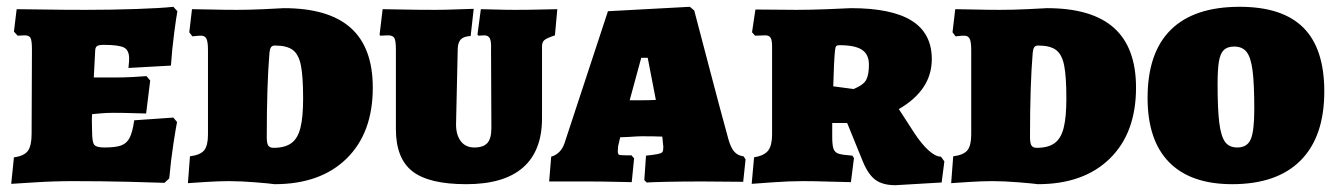

<svg xmlns="http://www.w3.org/2000/svg" viewBox="-20 -533 3934 565"><path d="M21 -70Q51 -74 62 -89Q73 -104 73 -139L74 -387Q74 -413 70 -421Q66 -429 53 -429L32 -428L21 -440L29 -506Q50 -506 108.5 -505Q167 -504 232 -504Q307 -504 381 -506.5Q455 -509 490 -513L502 -500Q499 -485 492.5 -435.5Q486 -386 483 -340L358 -333Q358 -336 359 -344Q360 -352 360 -361Q360 -385 345 -393Q330 -401 285 -401Q270 -401 265 -397Q260 -393 260 -382L256 -305H321Q346 -305 373 -306.5Q400 -308 411 -309L422 -296L410 -199Q400 -199 372 -200Q344 -201 313 -201Q296 -201 277 -199.5Q258 -198 251 -197Q250 -186 250.5 -170Q251 -154 251 -146Q251 -116 257 -107.5Q263 -99 287 -99Q320 -99 336.5 -105Q353 -111 361.5 -127.5Q370 -144 375 -179L490 -187L501 -174Q498 -160 490.5 -111.5Q483 -63 478 -8L464 5Q441 4 360.5 2Q280 0 196 0Q140 0 84.5 3.5Q29 7 13 8Z M654 0Q625 0 585 2.5Q545 5 533 6L539 -73Q570 -77 581 -91Q592 -105 592 -137V-386Q592 -410 587.5 -419Q583 -428 572 -428Q563 -428 555.5 -427Q548 -426 546 -426L537 -438L545 -506Q561 -506 601 -505Q641 -504 676 -504Q714 -504 756.5 -506Q799 -508 815 -509Q947 -509 1012 -451Q1077 -393 1077 -275Q1077 -142 1000 -66.5Q923 9 788 9Q775 7 731.5 3.5Q688 0 654 0ZM773 -378Q765 -284 765 -130Q765 -111 769.5 -104.5Q774 -98 785 -98Q818 -98 837 -111.5Q856 -125 864 -156.5Q872 -188 872 -243Q872 -308 865.5 -340.5Q859 -373 841.5 -386Q824 -399 789 -399Q781 -399 777.5 -394Q774 -389 773 -378Z M1145 -153V-387Q1145 -413 1140.5 -421Q1136 -429 1122 -429L1099 -428L1097 -431L1106 -506Q1120 -506 1163 -505Q1206 -504 1260 -504Q1291 -504 1326 -505.5Q1361 -507 1374 -507L1365 -427Q1345 -426 1336.5 -417.5Q1328 -409 1327 -391L1322 -167Q1322 -136 1336 -117.5Q1350 -99 1376 -99Q1402 -99 1414 -112Q1426 -125 1426 -156L1425 -387Q1426 -411 1421.5 -420Q1417 -429 1405 -429L1388 -428L1385 -431L1395 -506Q1406 -506 1436.5 -505Q1467 -504 1495 -504Q1537 -504 1572.5 -505Q1608 -506 1620 -506L1613 -429Q1589 -421 1582 -415Q1575 -409 1575 -397V-185Q1575 -89 1519 -40Q1463 9 1352 9Q1242 9 1193.5 -29Q1145 -67 1145 -153Z M1876 -3 1881 -75Q1902 -77 1914.5 -79.5Q1927 -82 1929.5 -86Q1932 -90 1932 -101L1931 -110L1929 -131Q1906 -132 1868 -132Q1857 -132 1829 -130L1805 -129L1799 -103L1798 -89Q1798 -80 1801 -78Q1804 -76 1820 -76H1838L1846 -67L1839 3Q1826 3 1788 2Q1750 1 1709 1H1596L1602 -72Q1630 -80 1641 -111L1769 -500L2010 -513L2023 -502Q2036 -453 2067.5 -332.5Q2099 -212 2123 -125Q2130 -99 2140.5 -87Q2151 -75 2168 -73L2174 -64L2167 2L2047 1Q1987 1 1942 2Q1897 3 1883 4ZM1871 -238Q1895 -238 1910 -239L1886 -363H1867L1833 -238Z M2519 -58 2473 -171H2429V-129Q2429 -105 2433 -94.5Q2437 -84 2448.5 -80.5Q2460 -77 2488 -75L2493 -68L2484 3Q2467 3 2423 1.5Q2379 0 2342 0Q2302 0 2254 3.5Q2206 7 2192 8L2199 -70Q2229 -75 2240.5 -90Q2252 -105 2252 -137V-397Q2252 -415 2247.5 -422Q2243 -429 2232 -429L2202 -428L2193 -438L2203 -505L2324 -504Q2366 -504 2415.5 -506Q2465 -508 2484 -509Q2604 -509 2663 -472Q2722 -435 2722 -359Q2722 -268 2625 -212L2671 -141Q2692 -109 2712.5 -90.5Q2733 -72 2749 -72L2759 -58L2751 4L2615 12Q2578 12 2556.5 -3.5Q2535 -19 2519 -58ZM2537 -343Q2537 -373 2516.5 -386.5Q2496 -400 2451 -400Q2443 -400 2440.5 -397Q2438 -394 2437 -383Q2434 -352 2432 -279L2492 -271Q2521 -283 2529 -298Q2537 -313 2537 -343Z M2900 0Q2871 0 2831 2.5Q2791 5 2779 6L2785 -73Q2816 -77 2827 -91Q2838 -105 2838 -137V-386Q2838 -410 2833.5 -419Q2829 -428 2818 -428Q2809 -428 2801.5 -427Q2794 -426 2792 -426L2783 -438L2791 -506Q2807 -506 2847 -505Q2887 -504 2922 -504Q2960 -504 3002.5 -506Q3045 -508 3061 -509Q3193 -509 3258 -451Q3323 -393 3323 -275Q3323 -142 3246 -66.5Q3169 9 3034 9Q3021 7 2977.5 3.5Q2934 0 2900 0ZM3019 -378Q3011 -284 3011 -130Q3011 -111 3015.5 -104.5Q3020 -98 3031 -98Q3064 -98 3083 -111.5Q3102 -125 3110 -156.5Q3118 -188 3118 -243Q3118 -308 3111.5 -340.5Q3105 -373 3087.5 -386Q3070 -399 3035 -399Q3027 -399 3023.5 -394Q3020 -389 3019 -378Z M3357 -245Q3357 -378 3425.5 -445.5Q3494 -513 3628 -513Q3754 -513 3815.5 -451.5Q3877 -390 3877 -264Q3877 -131 3807.5 -61Q3738 9 3606 9Q3484 9 3420.5 -55.5Q3357 -120 3357 -245ZM3671 -212Q3671 -286 3666 -325Q3661 -364 3648.5 -380Q3636 -396 3612 -396Q3592 -396 3581.5 -386Q3571 -376 3567 -352.5Q3563 -329 3563 -285Q3563 -211 3568 -171.5Q3573 -132 3585 -115.5Q3597 -99 3621 -99Q3650 -99 3660.5 -123Q3671 -147 3671 -212Z"/></svg>

Font: Alegreya SC Black
Style: Regular
Weight: 900
Designer: Juan Pablo del Peral
Foundry: Huerta Tipografica
Version: Version 2.007; ttfautohint (v1.6)